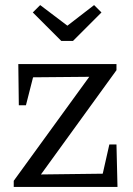

<svg xmlns="http://www.w3.org/2000/svg" viewBox="-20 -735 524 755"><path d="M34 0V-24L331 -433L110 -431L82 -321H54L52 -483H438V-459L141 -49L384 -52L410 -167H438L442 0ZM221 -574 109 -686 138 -715 245 -634 350 -715 379 -686 267 -574Z"/></svg>

Font: Piazzolla
Style: Regular
Weight: 400
Designer: Juan Pablo del Peral
Foundry: Huerta Tipografica
Version: Version 1.330